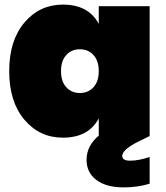

<svg xmlns="http://www.w3.org/2000/svg" viewBox="-20 -591 720 834"><path d="M253 -571Q365 -571 409 -487V-564H630V0L587 21Q511 58 511 86Q511 107 545 107Q582 107 630 91V207Q577 223 517 223Q442 223 399 191Q356 159 356 103Q356 43 409 -2V-77Q365 7 253 7Q152 7 86 -71Q20 -149 20 -282Q20 -415 86 -493Q152 -571 253 -571ZM386 -212Q409 -237 409 -282Q409 -327 386 -352Q363 -377 327 -377Q291 -377 268 -352Q245 -327 245 -282Q245 -237 268 -212Q291 -187 327 -187Q363 -187 386 -212Z"/></svg>

Font: Poppins Black
Style: Regular
Weight: 900
Designer: Ninad Kale (Devanagari), Jonny Pinhorn (Latin)
Foundry: Indian Type Foundry
Version: Version 3.200;PS 1.000;hotconv 16.6.54;makeotf.lib2.5.65590